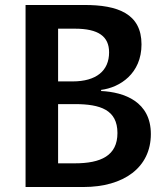

<svg xmlns="http://www.w3.org/2000/svg" viewBox="-20 -750 660 770"><path d="M82.5 0H314.5C476 0 585 -78 585 -212.5C585 -342 479 -380.5 385.5 -385V-389.5C461 -399 547.5 -455 547.5 -572C547.5 -695 452.5 -730.5 317 -730H82.5ZM213 -95V-332.5H280C382.5 -332.5 451 -309.5 451 -216.5C451 -126 385 -95 280 -95ZM213 -423.5V-635H280C375.5 -635 417.5 -603.5 417.5 -540C417.5 -466.5 366.5 -423.5 271 -423.5Z"/></svg>

Font: Monaspace Neon SemiBold
Style: Regular
Weight: 600
Designer: Riley Cran & the Lettermatic Team
Foundry: Lettermatic
Version: Version 1.200 (Monaspace Neon)